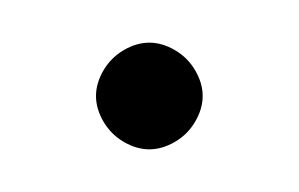

<svg xmlns="http://www.w3.org/2000/svg" viewBox="-20 -315 140 90"><path d="M25 -270Q25 -264 28.5 -258Q32 -252 38 -248.5Q44 -245 50 -245Q56 -245 62 -248.5Q68 -252 71.5 -258Q75 -264 75 -270Q75 -276 71.5 -282Q68 -288 62 -291.5Q56 -295 50 -295Q44 -295 38 -291.5Q32 -288 28.5 -282Q25 -276 25 -270Z"/></svg>

Font: Linefont ExtraLight
Style: Regular
Weight: 250
Monospace: yes
Version: Version 3.002;gftools[0.9.33]